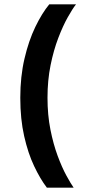

<svg xmlns="http://www.w3.org/2000/svg" viewBox="-20 -732 412 882"><path d="M195.2 130Q164.7 90 136.7 30.9Q108.7 -28.2 91 -106.6Q73.2 -185 73.2 -282.8Q73.2 -380.3 92.5 -462.6Q111.7 -545 142.2 -608.2Q172.7 -671.4 206.2 -712H329.2Q313.4 -692.3 291.4 -653Q269.3 -613.8 247.9 -558Q226.5 -502.2 212.3 -432.6Q198.2 -363.1 198.2 -282.8Q198.2 -204.1 211.6 -136.8Q225 -69.6 244.8 -16.2Q264.6 37.1 284.8 74.2Q304.9 111.2 318.2 130Z"/></svg>

Font: Overpass
Style: Regular
Weight: 400
Designer: Delve Withrington, Dave Bailey, Thomas Jockin
Foundry: Delve Fonts LLC
Version: Version 4.000